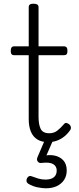

<svg xmlns="http://www.w3.org/2000/svg" viewBox="-20 -750 428 1036"><path d="M240 17Q205 17 181.5 2.5Q158 -12 146.5 -40Q135 -68 135 -107V-452H57Q47 -452 42.5 -457.5Q38 -463 38 -475Q38 -488 42.5 -494Q47 -500 57 -500H135V-711Q135 -721 141 -725.5Q147 -730 160 -730Q174 -730 181 -725.5Q188 -721 188 -711V-500H324Q335 -500 339.5 -494Q344 -488 344 -475Q344 -463 339.5 -457.5Q335 -452 324 -452H188V-119Q188 -78 199.5 -54.5Q211 -31 246 -31Q271 -31 289 -45Q307 -59 324 -79Q331 -88 338.5 -86.5Q346 -85 354 -79Q361 -72 362.5 -64.5Q364 -57 360 -50Q346 -29 327.5 -14Q309 1 287 9Q265 17 240 17ZM227 266Q211 266 184 261Q157 256 132 241Q124 235 123 227.5Q122 220 126 211Q131 203 137.5 200.5Q144 198 153 202Q168 208 186.5 213.5Q205 219 225 219Q255 219 270.5 206.5Q286 194 286 170Q286 147 267 135.5Q248 124 206 129Q198 130 193 128.5Q188 127 184 122Q179 115 179.5 109Q180 103 184 94L226 -4H271L222 108L205 94Q242 83 272.5 89Q303 95 321.5 115Q340 135 340 170Q340 199 326 220.5Q312 242 287 254Q262 266 227 266Z"/></svg>

Font: Playwrite US Modern ExtraLight
Style: Regular
Weight: 250
Designer: Veronika Burian, José Scaglione
Foundry: TypeTogether
Version: Version 1.003